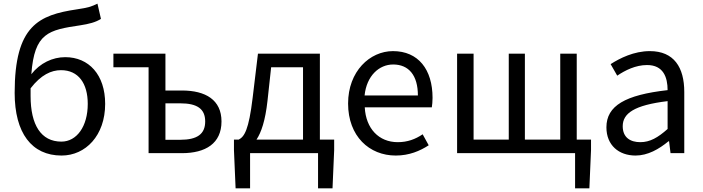

<svg xmlns="http://www.w3.org/2000/svg" viewBox="-20 -836 3836 1048"><path d="M315 -63C204 -63 147 -154 147 -312C147 -327 147 -340 147 -354C204 -428 260 -453 313 -453C408 -453 459 -381 459 -269C459 -146 399 -63 315 -63ZM512 -816C479 -800 461 -794 400 -785C192 -754 60 -697 60 -329C60 -110 153 13 316 13C447 13 554 -96 554 -269C554 -428 465 -524 336 -524C267 -524 199 -492 151 -431C168 -657 244 -672 419 -698C464 -705 502 -714 531 -733Z M791 0H973C1102 0 1189 -53 1189 -173C1189 -291 1102 -342 973 -342H883V-543H599V-469H791ZM883 -73V-272H964C1056 -272 1100 -242 1100 -173C1100 -104 1056 -73 964 -73Z M1380 -74C1406 -113 1428 -177 1440 -285L1460 -469H1634V-74ZM1726 -74V-543H1388L1359 -302C1338 -127 1314 -90 1283 -74H1257V-17L1266 192H1345V0H1716V192H1795L1804 -17V-74Z M2140 13C2214 13 2272 -12 2320 -43L2287 -103C2247 -76 2204 -60 2151 -60C2048 -60 1977 -134 1971 -250H2337C2339 -263 2341 -282 2341 -302C2341 -457 2263 -557 2125 -557C1999 -557 1880 -447 1880 -271C1880 -92 1996 13 2140 13ZM1970 -315C1981 -422 2049 -484 2126 -484C2211 -484 2261 -425 2261 -315Z M3128 -74V-543H3038V-74H2845V-543H2757V-74H2565V-543H2475V0H3119V192H3197L3206 -17V-74Z M3449 13C3516 13 3577 -22 3629 -65H3632L3640 0H3715V-334C3715 -468 3659 -557 3527 -557C3440 -557 3363 -518 3313 -486L3349 -423C3392 -452 3449 -481 3512 -481C3601 -481 3624 -414 3624 -344C3393 -318 3290 -259 3290 -141C3290 -43 3358 13 3449 13ZM3475 -60C3421 -60 3379 -85 3379 -147C3379 -217 3441 -262 3624 -284V-132C3571 -85 3528 -60 3475 -60Z"/></svg>

Font: Noto Sans T Chinese Regular
Style: Regular
Weight: 400
Designer: Ryoko NISHIZUKA (kana & ideographs); Paul D. Hunt (Latin, Greek & Cyrillic); Wenlong ZHANG (bopomofo); Sandoll Communica
Foundry: Adobe Systems Incorporated
Version: Version 1.000;PS 1;hotconv 1.0.78;makeotf.lib2.5.61930